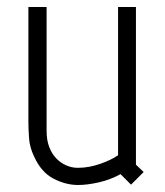

<svg xmlns="http://www.w3.org/2000/svg" viewBox="-20 -520 472 548"><path d="M77 -74Q65 -99 63 -124.5Q61 -150 61 -177V-500H113V-146Q113 -120 120.5 -100.5Q128 -81 140.5 -68Q153 -55 169 -48Q185 -41 202 -41Q234 -41 266.5 -52.5Q299 -64 317 -77V-500H368V-50L390 -29L354 7L324 -23Q295 -7 262 0.5Q229 8 203 8Q167 8 132 -10.5Q97 -29 77 -74Z"/></svg>

Font: Marvel
Style: Regular
Weight: 400
Designer: Carolina Trebol
Foundry: Carolina Trebol
Version: Version 1.001